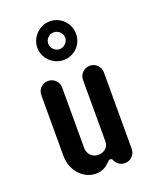

<svg xmlns="http://www.w3.org/2000/svg" viewBox="-152 -905 805 1001"><g transform="rotate(-20 250.0 -404.5)"><path d="M365.7 -530.3C333.5 -530.3 307.6 -504.4 307.6 -473.1V-130.4C307.6 -97.7 280.3 -78.1 249 -78.1C217.3 -78.1 191.9 -104 191.9 -136.2V-473.1C191.9 -504.9 166 -530.3 133.3 -530.3C101.6 -530.3 76.2 -504.4 76.2 -473.1V-134.8C76.2 -55.7 133.3 9.8 204.1 9.8C241.2 9.8 263.7 -5.9 280.8 -23.4C287.1 -28.8 291.5 -35.6 299.3 -35.6C307.6 -35.6 311 -29.3 313 -23.4C317.4 -15.6 331.1 9.8 365.7 9.8C397.5 9.8 423.3 -15.6 423.3 -48.8V-473.1C423.3 -504.9 397.5 -530.3 365.7 -530.3ZM249 -604.5C308.6 -604.5 356 -651.9 356 -711.4C356 -769.5 308.6 -819.3 249 -819.3C190.4 -819.3 141.1 -769.5 141.1 -711.4C141.1 -652.8 190.4 -604.5 249 -604.5ZM249 -758.3C273.9 -758.3 295.9 -736.3 295.9 -711.4C295.9 -687.5 272.9 -665 249 -665C224.6 -665 201.7 -686.5 201.7 -711.4C201.7 -737.3 222.2 -758.3 249 -758.3Z"/></g></svg>

Font: Supermercado One
Style: Regular
Weight: 400
Designer: James Grieshaber
Foundry: James Grieshaber
Version: Version 1.002